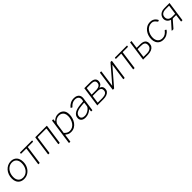

<svg xmlns="http://www.w3.org/2000/svg" viewBox="595 -2572 4769 4769"><g transform="rotate(-45 2979.5 -187.5)"><path d="M262 10Q197 10 149 -17.5Q101 -45 75.5 -95.5Q50 -146 50 -212Q50 -283 72 -343Q94 -403 133.5 -447Q173 -491 225 -515.5Q277 -540 337 -540Q402 -540 449.5 -511.5Q497 -483 522 -431.5Q547 -380 547 -312Q547 -218 509 -145.5Q471 -73 406.5 -31.5Q342 10 262 10ZM266 -34Q332 -34 384 -69.5Q436 -105 466 -168.5Q496 -232 496 -317Q496 -400 453.5 -448.5Q411 -497 335 -497Q270 -497 217 -460.5Q164 -424 133 -360Q102 -296 102 -213Q102 -131 145.5 -82.5Q189 -34 266 -34Z M1066 -489H891Q884 -489 883 -481L817 -7Q816 0 809 0H772Q766 0 767 -7L833 -481Q834 -485 832 -487Q830 -489 826 -489H651Q645 -489 645 -496L649 -523Q651 -530 657 -530H1072Q1080 -530 1078 -523L1074 -496Q1074 -489 1066 -489Z M1124 0Q1117 0 1114.5 -2.5Q1112 -5 1113 -11L1185 -519Q1186 -530 1196 -530H1586Q1595 -530 1594 -519L1522 -13Q1521 -6 1518.5 -3Q1516 0 1508 0H1483Q1476 0 1473.5 -2.5Q1471 -5 1472 -11L1538 -477Q1539 -483 1536 -486Q1533 -489 1528 -489H1242Q1235 -489 1232 -486.5Q1229 -484 1228 -477L1163 -13Q1162 0 1149 0Z M1687 165Q1683 165 1680.5 161.5Q1678 158 1679 154L1774 -518Q1775 -526 1777 -528Q1779 -530 1787 -530H1811Q1816 -530 1819.5 -526.5Q1823 -523 1822 -518L1814 -468Q1813 -462 1816 -462Q1819 -462 1826 -468Q1836 -476 1856.5 -493.5Q1877 -511 1912 -525.5Q1947 -540 1996 -540Q2082 -540 2136.5 -487.5Q2191 -435 2191 -331Q2191 -271 2173.5 -210.5Q2156 -150 2121 -100.5Q2086 -51 2033.5 -20.5Q1981 10 1912 10Q1860 10 1826 -6.5Q1792 -23 1773 -42Q1765 -49 1761 -45.5Q1757 -42 1755 -32L1729 156Q1728 161 1726.5 163Q1725 165 1720 165H1687ZM1908 -33Q1963 -33 2006.5 -58.5Q2050 -84 2079 -126.5Q2108 -169 2123.5 -220.5Q2139 -272 2139 -324Q2139 -384 2118 -422Q2097 -460 2062 -478.5Q2027 -497 1984 -497Q1936 -497 1896 -475.5Q1856 -454 1831 -423Q1806 -392 1802 -363L1764 -106Q1795 -72 1829.5 -52.5Q1864 -33 1908 -33Z M2619 -68Q2573 -29 2524 -9.5Q2475 10 2421 10Q2349 10 2308.5 -23.5Q2268 -57 2268 -114Q2268 -165 2292 -201Q2316 -237 2356 -259.5Q2396 -282 2445 -294Q2494 -306 2544 -310L2644 -318Q2663 -320 2665 -334L2669 -364Q2670 -370 2670.5 -376Q2671 -382 2671 -388Q2671 -439 2637.5 -468Q2604 -497 2546 -497Q2496 -497 2452.5 -474Q2409 -451 2370 -406Q2367 -403 2364.5 -402.5Q2362 -402 2359 -404L2330 -420Q2328 -422 2327 -425Q2326 -428 2330 -433Q2367 -480 2423 -510Q2479 -540 2550 -540Q2604 -540 2642 -522.5Q2680 -505 2700 -473Q2720 -441 2720 -396Q2720 -389 2719.5 -381.5Q2719 -374 2718 -366L2668 -10Q2667 -3 2665 -1.5Q2663 0 2657 0H2632Q2627 0 2624 -3Q2621 -6 2622 -11L2629 -69Q2629 -80 2619 -68ZM2654 -265Q2655 -273 2653 -276Q2651 -279 2643 -278L2558 -271Q2524 -268 2483 -260.5Q2442 -253 2405 -237.5Q2368 -222 2344.5 -193.5Q2321 -165 2321 -120Q2321 -79 2351 -56.5Q2381 -34 2434 -34Q2471 -34 2507 -47.5Q2543 -61 2572 -82Q2603 -104 2621 -127.5Q2639 -151 2642 -172Z M2837 0 2910 -519Q2910 -524 2908.5 -527Q2907 -530 2911 -530H3120Q3205 -529 3247.5 -497.5Q3290 -466 3290 -406Q3290 -360 3266.5 -325.5Q3243 -291 3193 -276Q3189 -275 3188.5 -272Q3188 -269 3191 -268Q3228 -258 3249.5 -230Q3271 -202 3271 -156Q3271 -104 3244 -69.5Q3217 -35 3169 -18Q3121 -1 3059 0H2849Q2844 0 2841 2Q2838 4 2837 0ZM3060 -40Q3131 -42 3174.5 -68Q3218 -94 3218 -154Q3218 -207 3182.5 -228.5Q3147 -250 3081 -248H2932Q2928 -248 2925 -246Q2922 -244 2921 -248L2893 -52Q2893 -47 2894.5 -43.5Q2896 -40 2892 -40ZM3095 -288Q3157 -291 3197 -317.5Q3237 -344 3237 -404Q3237 -449 3203.5 -469.5Q3170 -490 3110 -489H2966Q2961 -489 2958.5 -487Q2956 -485 2955 -489L2928 -299Q2928 -294 2929.5 -291Q2931 -288 2927 -288Z M3505 -519 3434 -13Q3433 0 3420 0H3395Q3388 0 3385.5 -2.5Q3383 -5 3384 -11L3456 -519Q3457 -530 3467 -530H3497Q3507 -530 3505 -519ZM3875 -519 3803 -13Q3802 -6 3799.5 -3Q3797 0 3789 0H3765Q3757 0 3755 -2.5Q3753 -5 3754 -11L3826 -519Q3827 -530 3836 -530H3867Q3876 -530 3875 -519ZM3828 -527 3856 -496 3430 -2 3403 -34Z M4399 -489H4224Q4217 -489 4216 -481L4150 -7Q4149 0 4142 0H4105Q4099 0 4100 -7L4166 -481Q4167 -485 4165 -487Q4163 -489 4159 -489H3984Q3978 -489 3978 -496L3982 -523Q3984 -530 3990 -530H4405Q4413 -530 4411 -523L4407 -496Q4407 -489 4399 -489Z M4445 0 4518 -519Q4518 -524 4516.5 -527Q4515 -530 4519 -530H4557Q4563 -530 4565 -532Q4567 -534 4568 -530L4540 -331Q4540 -326 4541.5 -322.5Q4543 -319 4539 -319H4662Q4728 -319 4767.5 -301.5Q4807 -284 4825 -252Q4843 -220 4843 -177Q4843 -120 4817 -81.5Q4791 -43 4742 -22.5Q4693 -2 4626 0H4457Q4452 0 4449 2Q4446 4 4445 0ZM4500 -40H4628Q4704 -43 4747 -76.5Q4790 -110 4790 -174Q4790 -234 4752.5 -257.5Q4715 -281 4644 -279H4544Q4540 -279 4537 -277Q4534 -275 4533 -279L4501 -52Q4501 -47 4502.5 -43.5Q4504 -40 4500 -40Z M5230 -540Q5277 -540 5311.5 -525.5Q5346 -511 5371 -486Q5396 -461 5413 -427Q5416 -422 5415.5 -419.5Q5415 -417 5412 -415L5380 -402Q5378 -401 5375.5 -403Q5373 -405 5370 -410Q5348 -441 5327 -460.5Q5306 -480 5283 -488.5Q5260 -497 5233 -497Q5177 -497 5133.5 -472.5Q5090 -448 5060 -407Q5030 -366 5014.5 -316Q4999 -266 4999 -214Q4999 -131 5042.5 -82Q5086 -33 5163 -33Q5215 -33 5258 -58Q5301 -83 5340 -134Q5346 -140 5351 -135L5376 -120Q5379 -119 5380.5 -115Q5382 -111 5380 -108Q5359 -79 5333.5 -57Q5308 -35 5280 -20Q5252 -5 5221 2.5Q5190 10 5157 10Q5092 10 5045 -17.5Q4998 -45 4972.5 -95.5Q4947 -146 4947 -213Q4947 -272 4965.5 -330Q4984 -388 5020.5 -436Q5057 -484 5110 -512Q5163 -540 5230 -540Z M5781 0 5807 -190Q5808 -196 5806.5 -198.5Q5805 -201 5809 -201H5695Q5652 -201 5618 -214.5Q5584 -228 5561.5 -250Q5539 -272 5528 -300Q5517 -328 5517 -357Q5518 -404 5541.5 -443Q5565 -482 5610.5 -506Q5656 -530 5722 -530H5893Q5898 -530 5900.5 -532Q5903 -534 5904 -530L5831 -11Q5831 -7 5832.5 -3.5Q5834 0 5830 0H5792Q5788 0 5785 2Q5782 4 5781 0ZM5465 0Q5459 0 5457.5 -4Q5456 -8 5461 -13L5663 -239L5708 -201Q5689 -202 5679 -191L5520 -8Q5515 -3 5513 -1.5Q5511 0 5505 0ZM5713 -241H5803Q5809 -241 5811 -243Q5813 -245 5814 -241L5848 -478Q5848 -484 5846.5 -487Q5845 -490 5849 -490H5731Q5656 -490 5612.5 -458.5Q5569 -427 5569 -359Q5569 -305 5606.5 -273Q5644 -241 5713 -241Z"/></g></svg>

Font: Libre Franklin ExtraLight
Style: Italic
Weight: 250
Italic angle: -8°
Designer: Pablo Impallari, Rodrigo Fuenzalida, Nhung Nguyen
Foundry: Impallari Type
Version: Version 3.000